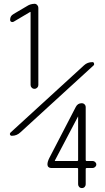

<svg xmlns="http://www.w3.org/2000/svg" viewBox="-20 -750 540 990"><path d="M382.8 75.2V-148.4V-149.4L381.8 -148.4L262.7 78.1V79.1L263.7 80.1H377.9Q382.8 80.1 382.8 75.2ZM426.8 80.1H458Q464.8 80.1 470.7 85.4Q476.6 90.8 476.6 98.1Q476.6 105.5 470.7 110.8Q464.8 116.2 458 116.2H426.8Q421.9 116.2 421.9 121.1V200.2Q421.9 208 416.5 213.9Q411.1 219.7 402.3 219.7Q393.6 219.7 388.2 213.9Q382.8 208 382.8 200.2V121.1Q382.8 116.2 377.9 116.2H243.2Q235.4 116.2 230 111.3Q224.6 106.4 224.6 97.7Q224.6 84 234.4 64.5L371.1 -199.2Q380.9 -217.8 401.4 -217.8Q410.2 -217.8 416 -211.9Q421.9 -206.1 421.9 -197.3V75.2Q421.9 80.1 426.8 80.1ZM137.7 -311.5V-686.5L136.7 -688.5H135.7L49.8 -637.7Q43 -634.8 37.6 -637.7Q32.2 -640.6 32.2 -648.4Q32.2 -668 49.8 -677.7L121.1 -719.7Q135.7 -729.5 158.2 -730.5Q166 -730.5 171.9 -724.1Q177.7 -717.8 177.7 -710V-311.5Q177.7 -303.7 171.9 -297.9Q166 -292 157.7 -292Q149.4 -292 143.6 -297.9Q137.7 -303.7 137.7 -311.5ZM41 -49.8Q34.2 -49.8 31.7 -55.7Q29.3 -61.5 35.2 -67.4L413.1 -413.1Q430.7 -429.7 457 -429.7Q462.9 -429.7 464.8 -423.3Q466.8 -417 462.9 -413.1L85 -67.4Q66.4 -49.8 41 -49.8Z"/></svg>

Font: Rounded-L Mgen+ 1m light
Style: Regular
Weight: 200
Designer: [Source Han Sans]
Ryoko NISHIZUKA  (kana & ideographs); Paul D. Hunt (Latin, Greek & Cyrillic); Wenlong ZHANG  (bopomofo
Version: Version 1.059.20150602